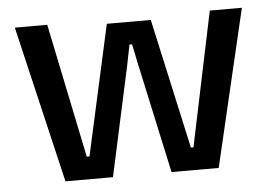

<svg xmlns="http://www.w3.org/2000/svg" viewBox="-42 -543 839 596"><g transform="rotate(-5 378.0 -244.5)"><path d="M287 0H139L24 -489H125L211.5 -70.5H220L309.5 -476H446.5L536 -70.5H544L631.5 -489H731.5L616.5 0H469.5L396 -338.5L382 -405.5H374L360.5 -338.5Z"/></g></svg>

Font: Anek Devanagari Medium Medium
Style: Regular
Weight: 500
Version: Version 1.003